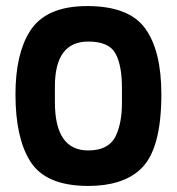

<svg xmlns="http://www.w3.org/2000/svg" viewBox="-20 -599 583 633"><path d="M382 -258V-310Q382 -384 360.5 -423Q339 -462 271 -462Q161 -462 161 -314V-262Q161 -103 271 -103Q342 -103 364 -156Q382 -198 382 -258ZM512 -288Q512 -103 442 -40Q383 14 271 14Q128 14 78 -70Q31 -147 31 -288Q31 -420 78 -495Q130 -579 267.5 -579Q405 -579 458.5 -505.5Q512 -432 512 -288Z"/></svg>

Font: Viga
Style: Regular
Weight: 400
Designer: Oscar Yáñez
Foundry: Fontstage
Version: Version 1.001